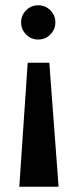

<svg xmlns="http://www.w3.org/2000/svg" viewBox="-20 -603 296 728"><path d="M202.1 105 167 -365.2H85L53.2 105ZM79.1 -564Q60.1 -544.9 60.1 -518.1Q60.1 -491.2 79.1 -472.2Q98.1 -453.1 125 -453.1Q151.9 -453.1 170.9 -472.2Q189.9 -491.2 189.9 -518.1Q189.9 -544.9 170.9 -564Q151.9 -583 125 -583Q98.1 -583 79.1 -564Z"/></svg>

Font: SimahzazaarabicW05-Bold
Style: Regular
Weight: 700
Designer: Ahmed zaza
Foundry: Ahmed zaza
Version: Version 1.001